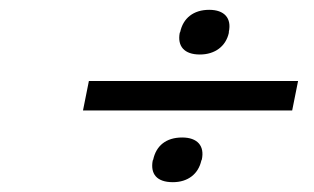

<svg xmlns="http://www.w3.org/2000/svg" viewBox="-20 -515 640 391"><path d="M161 -350 149 -290H575L587 -350ZM291 -188C286 -161 299 -144 332 -144C363 -144 384 -161 390 -188L391 -190C397 -218 382 -235 351 -235C318 -235 298 -218 292 -190ZM346 -448C341 -421 355 -404 387 -404C418 -404 440 -421 446 -448V-450C452 -478 437 -495 406 -495C374 -495 353 -478 347 -450Z"/></svg>

Font: LT Wave Mono Light
Style: Italic
Weight: 300
Designer: Daniel Lyons
Version: Version 2.5 (Glyphs App)